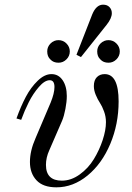

<svg xmlns="http://www.w3.org/2000/svg" viewBox="-20 -782 558 814"><path d="M69.8 -273.9 49.8 -279.8Q68.4 -331.5 89.6 -371.6Q110.8 -411.6 139.9 -439.7Q168.9 -467.8 198.2 -467.8Q228 -467.8 245.6 -441.9Q263.2 -416 263.2 -375Q263.2 -350.6 257.3 -320.1Q251.5 -289.6 243.2 -270L189 -145Q174.8 -113.8 174.8 -83Q174.8 -16.1 242.2 -16.1Q281.7 -16.1 318.1 -42.5Q354.5 -68.8 377.9 -107.4Q401.4 -146 415.3 -188.2Q429.2 -230.5 429.2 -264.2Q429.2 -287.6 421.1 -309.6Q413.1 -331.5 403.6 -345.9Q394 -360.4 386 -379.6Q377.9 -398.9 377.9 -417Q377.9 -441.9 390.6 -454.8Q403.3 -467.8 423.8 -467.8Q482.9 -467.8 482.9 -352.1Q482.9 -255.9 447.5 -171.9Q412.1 -87.9 351.1 -37.8Q290 12.2 219.2 12.2Q162.6 12.2 134.8 -17.6Q106.9 -47.4 106.9 -95.2Q106.9 -142.6 130.9 -196.8L194.8 -347.2Q210.9 -386.7 210.9 -413.1Q210.9 -441.9 190.9 -441.9Q169.4 -441.9 144.8 -413.3Q120.1 -384.8 102.1 -348.9Q84 -313 69.8 -273.9ZM405.8 -529.8Q392.1 -542 392.1 -564Q392.1 -583.5 406.2 -597.7Q420.4 -611.8 439.9 -611.8Q459.5 -611.8 473.6 -597.7Q487.8 -583.5 487.8 -564Q487.8 -544.4 473.6 -530.3Q459.5 -516.1 439.9 -516.1Q418 -516.1 405.8 -529.8ZM193.8 -529.8Q180.2 -542 180.2 -564Q180.2 -583.5 194.3 -597.7Q208.5 -611.8 228 -611.8Q247.6 -611.8 261.7 -597.7Q275.9 -583.5 275.9 -564Q275.9 -544.4 261.7 -530.3Q247.6 -516.1 228 -516.1Q206.1 -516.1 193.8 -529.8ZM323.2 -540 304.2 -549.8 371.1 -721.2Q388.2 -762.2 417 -762.2Q434.6 -762.2 444.3 -751.7Q454.1 -741.2 454.1 -726.1Q454.1 -704.6 432.1 -676.8Z"/></svg>

Font: Flanker Steampunk
Style: Italic
Weight: 400
Italic angle: -12°
Designer: Alexey Kryukov, Leonardo Di Lena
Foundry: Alexey Kryukov, Leonardo Di Lena
Version: 1.210